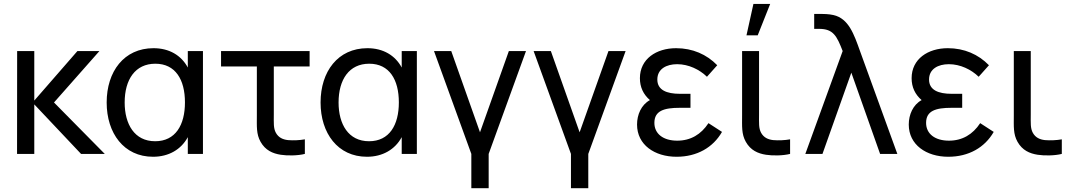

<svg xmlns="http://www.w3.org/2000/svg" viewBox="-20 -808 5634 1008"><path d="M160 0V-260L405.5 0H530L263.5 -270L502 -540H386.5L160 -280V-540H70L69.5 0Z M966 -453.5C931.5 -517.5 868.5 -555 786 -555C631 -555 540 -432.5 540 -270C540 -108.5 630.5 15 783.5 15C865.5 15 931 -23 966 -88V0H1045.5V-540H966ZM794.5 -66.5C686 -66.5 634.5 -156 634.5 -270C634.5 -390.5 690 -473.5 795.5 -473.5C901 -473.5 951 -390 951 -270.5C951 -152 901.5 -66.5 794.5 -66.5Z M1454 4.5C1488.5 10 1543.5 9.5 1580.5 0V-76.5C1552.5 -71.5 1519.5 -70 1491.5 -72.5C1465 -75.5 1442.5 -85.5 1428.5 -110.5C1415 -135 1417.5 -162.5 1417.5 -208V-459H1605.5V-540H1140.5V-459H1328.5V-204C1328.5 -144 1325 -104.5 1348 -63.5C1373 -19 1411.5 -2 1454 4.5Z M2089 -453.5C2054.5 -517.5 1991.5 -555 1909 -555C1754 -555 1663 -432.5 1663 -270C1663 -108.5 1753.5 15 1906.5 15C1988.5 15 2054 -23 2089 -88V0H2168.5V-540H2089ZM1917.5 -66.5C1809 -66.5 1757.5 -156 1757.5 -270C1757.5 -390.5 1813 -473.5 1918.5 -473.5C2024 -473.5 2074 -390 2074 -270.5C2074 -152 2024.5 -66.5 1917.5 -66.5Z M2545.5 180V0L2741.5 -540H2651.5L2500 -113.5L2349 -540H2258.5L2454.5 0V180Z M3068.5 180V0L3264.5 -540H3174.5L3023 -113.5L2872 -540H2781.5L2977.5 0V180Z M3699.5 -161.5C3660.5 -102 3605.5 -69.5 3535.5 -69.5C3462.5 -69.5 3415.5 -105 3415.5 -163C3415.5 -226.5 3466 -242 3549 -242H3605V-315.5H3549.5C3479.5 -315.5 3431 -335.5 3431 -390.5C3431 -446 3478.5 -471 3535 -471C3595 -471 3652.5 -443 3691.5 -405L3745.5 -465.5C3690 -522.5 3616 -555 3529.5 -555C3425.5 -555 3339.5 -498.5 3339.5 -397.5C3339.5 -350.5 3357.5 -312.5 3392 -282.5C3346.5 -257.5 3324.5 -206 3324.5 -154C3324.5 -48 3416.5 15 3532 15C3639 15 3723.5 -33.5 3770.5 -115.5Z M3935.5 -787.5H4023.5L3958 -622.5H3899ZM4001.5 4.5C4036 10 4091 9.5 4128 0V-76.5C4100 -71.5 4067 -70 4039 -72.5C4012.5 -75.5 3990 -85.5 3976 -110.5C3962.5 -135 3965 -162.5 3965 -208V-540H3876V-204C3876 -144 3872.5 -104.5 3895.5 -63.5C3920.5 -19 3959 -2 4001.5 4.5Z M4298 0 4449.5 -426.5 4600.5 0H4691L4495 -540C4463.5 -628 4435.5 -711 4355.5 -729C4332 -734.5 4301.5 -735 4289 -735H4254.5V-656.5H4280C4355 -656.5 4373 -619.5 4404 -540L4208 0Z M5126 -161.5C5087 -102 5032 -69.5 4962 -69.5C4889 -69.5 4842 -105 4842 -163C4842 -226.5 4892.5 -242 4975.5 -242H5031.5V-315.5H4976C4906 -315.5 4857.5 -335.5 4857.5 -390.5C4857.5 -446 4905 -471 4961.5 -471C5021.5 -471 5079 -443 5118 -405L5172 -465.5C5116.5 -522.5 5042.5 -555 4956 -555C4852 -555 4766 -498.5 4766 -397.5C4766 -350.5 4784 -312.5 4818.5 -282.5C4773 -257.5 4751 -206 4751 -154C4751 -48 4843 15 4958.5 15C5065.5 15 5150 -33.5 5197 -115.5Z M5428 4.5C5462.5 10 5517.5 9.5 5554.5 0V-76.5C5526.5 -71.5 5493.5 -70 5465.5 -72.5C5439 -75.5 5416.5 -85.5 5402.5 -110.5C5389 -135 5391.5 -162.5 5391.5 -208V-540H5302.5V-204C5302.5 -144 5299 -104.5 5322 -63.5C5347 -19 5385.5 -2 5428 4.5Z"/></svg>

Font: Hauora Medium
Style: Regular
Weight: 500
Designer: Wayne Shih
Foundry: WCYS
Version: Version 1.001;hotconv 1.0.109;makeotfexe 2.5.65596